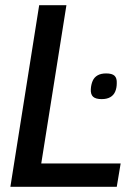

<svg xmlns="http://www.w3.org/2000/svg" viewBox="-20 -720 529 740"><path d="M330 -376Q331 -394 337 -408Q343 -422 356 -429.5Q369 -437 389 -437Q412 -437 421.5 -428Q431 -419 430 -399Q430 -381 424 -367Q418 -353 405 -345.5Q392 -338 372 -338Q349 -338 339 -347Q329 -356 330 -376ZM20 0 131 -700H236L139 -90H445L430 0Z"/></svg>

Font: Georama ExtraCondensed Thin Medium
Style: Italic
Weight: 500
Italic angle: -9°
Version: Version 1.001